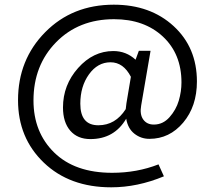

<svg xmlns="http://www.w3.org/2000/svg" viewBox="-20 -623 918 820"><path d="M623 -406 583 -173Q576 -135 591.5 -113Q607 -91 637 -91Q676 -91 704 -122.5Q732 -154 743.5 -193Q755 -232 755 -271Q755 -393 675.5 -467Q596 -541 467 -541Q316 -541 219.5 -442.5Q123 -344 123 -194Q123 -58 211.5 28.5Q300 115 459 115Q565 115 657 79L680 130Q567 177 455 177Q277 177 167 71.5Q57 -34 57 -195Q57 -368 173 -485.5Q289 -603 466 -603Q622 -603 721.5 -511.5Q821 -420 821 -275Q821 -169 762.5 -99.5Q704 -30 618 -30Q582 -30 554 -52Q526 -74 519 -116Q468 -29 366 -29Q311 -29 280 -65Q249 -101 249 -164Q249 -260 313.5 -332.5Q378 -405 464 -405Q519 -405 559 -368L573 -406ZM400 -88Q473 -88 517 -157L520 -182L539 -295Q507 -357 452 -357Q397 -357 360 -305.5Q323 -254 323 -180Q323 -88 400 -88Z"/></svg>

Font: EauTest Medium
Style: Regular
Weight: 500
Designer: Christian Thalmann (Catharsis Fonts)
Version: Version 0.001;PS 000.001;hotconv 1.0.88;makeotf.lib2.5.64775